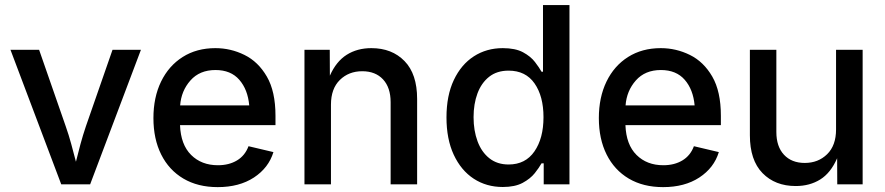

<svg xmlns="http://www.w3.org/2000/svg" viewBox="-20 -748 3592 779"><path d="M228.5 0 22.5 -545.9H138.7L246.6 -235.8Q259.3 -199.7 269 -163.8Q278.8 -127.9 288.1 -91.8Q296.9 -127.4 306.6 -163.6Q316.4 -199.7 328.6 -235.8L436.5 -545.9H551.8L345.7 0Z M863.3 11.2Q782.7 11.2 724.1 -23.4Q665.5 -58.1 634 -121.1Q602.5 -184.1 602.5 -269Q602.5 -353 633.5 -417Q664.6 -481 721.2 -516.8Q777.8 -552.7 854 -552.7Q916 -552.7 971.9 -525.1Q1027.8 -497.6 1062.7 -437.3Q1097.7 -377 1097.7 -278.3V-240.2H710.4Q713.4 -161.1 755.4 -119.4Q797.4 -77.6 864.3 -77.6Q909.2 -77.6 941.7 -97.2Q974.1 -116.7 988.3 -154.8L1089.4 -130.9Q1069.8 -66.9 1010.3 -27.8Q950.7 11.2 863.3 11.2ZM710.9 -320.3H991.2Q985.4 -384.8 950.9 -424.3Q916.5 -463.9 854.5 -463.9Q790 -463.9 752.7 -421.6Q715.3 -379.4 710.9 -320.3Z M1322.8 -323.2V0H1215.3V-545.9H1317.9L1318.4 -440.9Q1343.8 -498.5 1386.5 -525.6Q1429.2 -552.7 1486.8 -552.7Q1570.3 -552.7 1621.3 -500.2Q1672.4 -447.8 1672.4 -346.7V0H1564.9V-333.5Q1564.9 -392.6 1534.2 -425.8Q1503.4 -459 1449.7 -459Q1395 -459 1358.9 -423.6Q1322.8 -388.2 1322.8 -323.2Z M2020 10.7Q1953.6 10.7 1902.1 -22.9Q1850.6 -56.6 1821 -120.1Q1791.5 -183.6 1791.5 -271.5Q1791.5 -360.4 1821.3 -423.3Q1851.1 -486.3 1902.6 -519.5Q1954.1 -552.7 2020 -552.7Q2070.8 -552.7 2102.1 -535.9Q2133.3 -519 2150.6 -496.3Q2168 -473.6 2177.2 -457H2183.1V-727.5H2290.5V0H2186V-85.4H2177.2Q2167.5 -67.9 2149.7 -45.4Q2131.8 -22.9 2100.6 -6.1Q2069.3 10.7 2020 10.7ZM2043.5 -80.6Q2111.8 -80.6 2148.4 -133.8Q2185.1 -187 2185.1 -272.5Q2185.1 -357.4 2148.9 -409.4Q2112.8 -461.4 2043.5 -461.4Q1996.1 -461.4 1964.6 -436.5Q1933.1 -411.6 1917.2 -368.9Q1901.4 -326.2 1901.4 -272.5Q1901.4 -218.3 1917.5 -174.8Q1933.6 -131.3 1965.3 -106Q1997.1 -80.6 2043.5 -80.6Z M2670.4 11.2Q2589.8 11.2 2531.2 -23.4Q2472.7 -58.1 2441.2 -121.1Q2409.7 -184.1 2409.7 -269Q2409.7 -353 2440.7 -417Q2471.7 -481 2528.3 -516.8Q2585 -552.7 2661.1 -552.7Q2723.1 -552.7 2779.1 -525.1Q2835 -497.6 2869.9 -437.3Q2904.8 -377 2904.8 -278.3V-240.2H2517.6Q2520.5 -161.1 2562.5 -119.4Q2604.5 -77.6 2671.4 -77.6Q2716.3 -77.6 2748.8 -97.2Q2781.2 -116.7 2795.4 -154.8L2896.5 -130.9Q2877 -66.9 2817.4 -27.8Q2757.8 11.2 2670.4 11.2ZM2518.1 -320.3H2798.3Q2792.5 -384.8 2758.1 -424.3Q2723.6 -463.9 2661.6 -463.9Q2597.2 -463.9 2559.8 -421.6Q2522.5 -379.4 2518.1 -320.3Z M3208.5 6.8Q3125 6.8 3073.7 -45.7Q3022.5 -98.1 3022.5 -199.2V-545.9H3129.9V-212.4Q3129.9 -153.3 3160.9 -120.1Q3191.9 -86.9 3245.1 -86.9Q3299.8 -86.9 3335.9 -122.3Q3372.1 -157.7 3372.1 -222.7V-545.9H3480V0H3377L3376.5 -106Q3350.6 -46.4 3307.9 -19.8Q3265.1 6.8 3208.5 6.8Z"/></svg>

Font: Inter Medium
Style: Regular
Weight: 500
Designer: Rasmus Andersson
Foundry: rsms
Version: Version 4.001;git-9221beed3